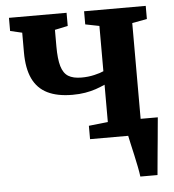

<svg xmlns="http://www.w3.org/2000/svg" viewBox="-52 -602 753 830"><g transform="rotate(-5 324.0 -186.5)"><path d="M523.5 180Q521.5 163 516.5 137.8Q511.5 112.5 505.5 85.5Q499.5 58.5 494.2 35.5Q489 12.5 486.5 0L448 -68.5H621Q619.5 -53 617.2 -27.8Q615 -2.5 612.2 27.2Q609.5 57 606.5 86.8Q603.5 116.5 601.5 141Q599.5 165.5 598 180ZM321 0V-58L404 -67V-229Q385.5 -220.5 364.2 -213.2Q343 -206 318 -201.8Q293 -197.5 262.5 -197.5Q197 -197.5 154 -218.8Q111 -240 90 -284.5Q69 -329 69 -398.5V-484L17.5 -496V-553H267.5V-496L211 -484V-412Q211 -357.5 220.2 -326Q229.5 -294.5 250.5 -281.5Q271.5 -268.5 308 -268.5Q337.5 -268.5 364 -274.8Q390.5 -281 404 -287.5V-484L343.5 -496V-553H611V-496L546.5 -484V-67L612 -58V0Z"/></g></svg>

Font: Merriweather 24pt
Style: Bold
Weight: 700
Designer: Eben Sorkin
Foundry: Eben Sorkin
Version: Version 2.100